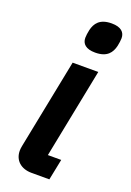

<svg xmlns="http://www.w3.org/2000/svg" viewBox="-144 -798 581 852"><g transform="rotate(20 146.5 -372.5)"><path d="M204 -598C261 -598 280 -627 288 -660C291 -674 293 -688 293 -698C293 -726 274 -745 230 -745C173 -745 154 -716 146 -683C143 -669 141 -655 141 -645C141 -617 160 -598 204 -598ZM206 0 226 -99H163L247 -522H126L42 -100C40 -90 39 -83 39 -75C39 -30 71 0 122 0Z"/></g></svg>

Font: Braiins Sans SemiBold
Style: Italic
Weight: 600
Italic angle: -11.31°
Designer: Mike Abbink, Paul van der Laan, Pieter van Rosmalen, Jiri Chlebus, Lubos Buracinsky
Foundry: Bold Monday, Sudetype
Version: Version 1.000;hotconv 1.0.109;makeotfexe 2.5.65596